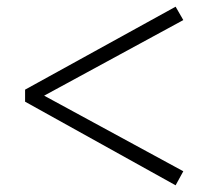

<svg xmlns="http://www.w3.org/2000/svg" viewBox="-20 -650 633 574"><path d="M55 -346 505 -96 528 -138 112 -364 528 -590 505 -630 55 -382Z"/></svg>

Font: Noto Serif SC SemiBold
Style: Regular
Weight: 600
Designer: Ryoko NISHIZUKA 西塚涼子 (kana & ideographs); Frank Grießhammer (Latin, Greek & Cyrillic); Wenlong ZHANG 张文龙 (bopomofo); San
Foundry: Adobe
Version: Version 2.001;hotconv 1.1.0;makeotfexe 2.6.0